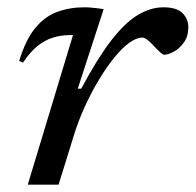

<svg xmlns="http://www.w3.org/2000/svg" viewBox="-20 -506 536 526"><path d="M180 -410Q179 -410 177.2 -410Q175.5 -410 174 -410Q147.5 -410 125 -403Q102.5 -396 82.2 -379.5Q62 -363 43 -334.5L32.5 -339Q50 -396.5 76 -428.5Q102 -460.5 136.2 -473.2Q170.5 -486 211 -486Q220 -486 228.5 -485.2Q237 -484.5 246 -483.5Q255 -482.5 264 -481L193 -263H202.5Q246.5 -345.5 284.2 -394.5Q322 -443.5 357.2 -464.8Q392.5 -486 428 -486Q464 -486 480 -470Q496 -454 496 -431.5Q496 -407 484 -390Q472 -373 456.2 -364.5Q440.5 -356 429.5 -356Q426.5 -356 419.2 -362.5Q412 -369 402.5 -379Q393.5 -389 384.8 -396Q376 -403 370 -403Q354 -403 334.2 -388.8Q314.5 -374.5 293.5 -348.8Q272.5 -323 251.8 -288.8Q231 -254.5 212.8 -214.8Q194.5 -175 181.5 -132.5L140.5 0H56Z"/></svg>

Font: Newsreader 11pt
Style: Italic
Weight: 400
Italic angle: -17°
Version: Version 1.003